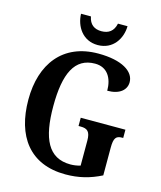

<svg xmlns="http://www.w3.org/2000/svg" viewBox="-134 -1019 942 1125"><g transform="rotate(15 337.0 -456.5)"><path d="M357 -771C450 -771 497 -848 498 -923H440C430 -875 400 -855 357 -855C315 -855 285 -875 276 -923H216C218 -848 265 -771 357 -771ZM371 10C450 10 518 -7 587 -42V-210C587 -269 600 -284 636 -284H643V-334H372V-284H385C426 -284 444 -269 444 -214V-63C425 -57 403 -54 384 -54C249 -54 199 -162 199 -358C199 -557 249 -662 372 -662C446 -662 481 -604 481 -527C557 -527 595 -563 595 -609C595 -674 519 -724 375 -724C160 -724 48 -574 48 -358C48 -137 153 10 371 10Z"/></g></svg>

Font: Noto Serif Myanmar Condensed
Style: Bold
Weight: 700
Width: 3
Designer: Ben Mitchell and the Monotype Design Team
Foundry: Monotype Imaging Inc.
Version: Version 2.106